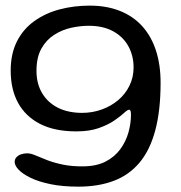

<svg xmlns="http://www.w3.org/2000/svg" viewBox="-20 -462 660 700"><path d="M265.5 218.5Q208 218.5 164.5 209.5Q121 200.5 92 186.5Q63 172.5 48.2 157Q33.5 141.5 33.5 128.5Q33.5 118.5 39.8 111.5Q46 104.5 56.2 100.8Q66.5 97 79.5 97Q92 97 109.5 104.5Q127 112 151.2 121.5Q175.5 131 208.5 138Q241.5 145 284.5 144.5Q332 144 365 127Q398 110 418.5 82Q439 54 448.2 21.2Q457.5 -11.5 457.5 -44.5Q457.5 -50 456.8 -53.8Q456 -57.5 454.5 -59.8Q453 -62 450.5 -62Q445 -62 432 -50Q419 -38 396.5 -22.5Q374 -7 340 5Q306 17 258.5 17Q179.5 17 126.5 -10Q73.5 -37 46.2 -86.5Q19 -136 19 -204.5Q19 -266.5 42 -311.5Q65 -356.5 105.2 -385.2Q145.5 -414 197.5 -427.8Q249.5 -441.5 307 -441.5Q369 -441.5 417.2 -422.2Q465.5 -403 498.5 -366.5Q531.5 -330 548.5 -278Q565.5 -226 565.5 -160.5Q565.5 -59.5 546.2 12.8Q527 85 489 130.5Q451 176 395 197.2Q339 218.5 265.5 218.5ZM279.5 -50.5Q317 -50.5 351 -62.8Q385 -75 411 -97Q437 -119 452 -149.5Q467 -180 467 -216Q467 -259 448 -293.5Q429 -328 392.5 -348Q356 -368 303.5 -368Q273 -368 239.8 -360.8Q206.5 -353.5 177.8 -335.2Q149 -317 131 -285Q113 -253 113 -203.5Q113 -157 133.5 -122.5Q154 -88 191.2 -69.2Q228.5 -50.5 279.5 -50.5Z"/></svg>

Font: Gluten Thin Light
Style: Regular
Weight: 300
Version: Version 1.300